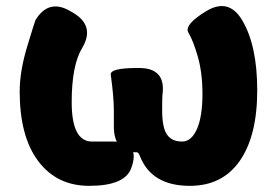

<svg xmlns="http://www.w3.org/2000/svg" viewBox="-20 -590 901 624"><path d="M270 14Q165 14 104.5 -66Q44 -146 44 -293Q44 -359 69 -441Q93 -520 95 -524Q138 -596 210 -553L217 -549Q290 -506 247 -434Q213 -378 213 -258Q213 -130 279 -130H346Q439 -130 406 -42Q384 14 270 14ZM425 -95Q350 -95 350 -179V-231Q350 -275 340 -347Q337 -369 425 -369H432Q520 -369 508 -282Q507 -275 507 -231Q507 -176 522.5 -153Q538 -130 572 -130Q602 -130 620 -170.5Q638 -211 638 -285Q638 -353 623 -405.5Q608 -458 592.5 -483.5Q577 -509 649 -553Q722 -598 766 -526Q816 -444 816 -296.5Q816 -149 759.5 -67.5Q703 14 597 14Q473 14 435 -82Q430 -95 425 -95Z"/></svg>

Font: Resource Han Rounded TW Heavy
Style: Regular
Weight: 900
Designer: Cyano Hao (round all glyphs); Ryoko NISHIZUKA 西塚涼子 (kana, bopomofo & ideographs); Paul D. Hunt (Latin, Greek & Cyrillic)
Foundry: Cyano Hao
Version: 0.990